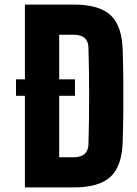

<svg xmlns="http://www.w3.org/2000/svg" viewBox="-20 -820 599 840"><path d="M89 0V-401H50V-473H89V-800H302Q415 -800 465 -752.5Q515 -705 517 -595Q519 -526 519.5 -463.5Q520 -401 519.5 -338.5Q519 -276 517 -206Q515 -96 465 -48Q415 0 302 0ZM239 -132H302Q365 -132 367 -188Q373 -401 367 -613Q365 -668 302 -668H239V-473H308V-401H239Z"/></svg>

Font: Big Shoulders Text Black
Style: Regular
Weight: 900
Designer: Patric King
Foundry: XO Type Co
Version: Version 1.000; ttfautohint (v1.8.2)